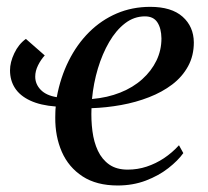

<svg xmlns="http://www.w3.org/2000/svg" viewBox="-20 -546 622 575"><path d="M114 -380Q102.5 -367.5 94 -350.5Q85.5 -333.5 85.5 -316.5Q85.5 -294 102 -277Q118.5 -260 150 -255Q161 -314.5 185.8 -364Q210.5 -413.5 247 -449.8Q283.5 -486 329.8 -505.8Q376 -525.5 430 -525.5Q493.5 -525.5 526.8 -496Q560 -466.5 560.5 -419Q560.5 -379 543.2 -347.5Q526 -316 495.8 -293Q465.5 -270 426.2 -254.8Q387 -239.5 342.8 -231.5Q298.5 -223.5 254 -222Q252.5 -186.5 256.8 -153.5Q261 -120.5 273.2 -94.5Q285.5 -68.5 307.2 -53.2Q329 -38 362.5 -38Q392 -38 419.2 -47Q446.5 -56 471 -72.2Q495.5 -88.5 516 -111L529 -87.5Q513 -65 484.2 -42.5Q455.5 -20 416.8 -5.2Q378 9.5 332.5 9.5Q269 9.5 227.2 -17.8Q185.5 -45 165.2 -91.2Q145 -137.5 145.5 -194Q145.5 -200 145.8 -209.8Q146 -219.5 147 -227Q101 -230.5 70.5 -244.8Q40 -259 25 -282Q10 -305 10 -335.5Q10 -359.5 22.8 -386.5Q35.5 -413.5 57.5 -429.5ZM414 -497Q381.5 -497 354.5 -476.2Q327.5 -455.5 307 -420.2Q286.5 -385 273.2 -341Q260 -297 255.5 -249.5Q302 -253.5 340.2 -268.8Q378.5 -284 406 -308.8Q433.5 -333.5 448.5 -364.5Q463.5 -395.5 463.5 -431Q463 -461.5 451.2 -479.2Q439.5 -497 414 -497Z"/></svg>

Font: Merriweather 120pt
Style: Italic
Weight: 400
Italic angle: -7.8°
Version: Version 2.101